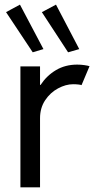

<svg xmlns="http://www.w3.org/2000/svg" viewBox="-20 -802 406 822"><path d="M67.4 -517.6H151.4V-438.5H153.8Q179.7 -478 219.5 -501.7Q259.3 -525.4 310.5 -525.4Q326.2 -525.4 341.3 -523.2Q356.4 -521 363.3 -518.6L329.1 -437.5Q326.2 -439 315.7 -440.2Q305.2 -441.4 293 -441.4Q261.7 -441.4 228.5 -423.6Q195.3 -405.8 173.3 -372.8Q151.4 -339.8 151.4 -295.9V0H67.4ZM159.2 -750 219.7 -782.2 319.3 -591.8 271.5 -578.1ZM5.9 -750 65.4 -782.2 166 -591.8 120.1 -578.1Z"/></svg>

Font: Reddit Sans Vanilla
Style: Regular
Weight: 400
Designer: Stephen Hutchings
Foundry: Reddit
Version: Version 1.013